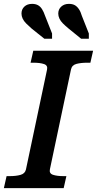

<svg xmlns="http://www.w3.org/2000/svg" viewBox="-44 -972 501 992"><path d="M90 -96 199 -612Q204 -634 183.5 -641Q163 -648 129 -648H114L128 -710H437L423 -648H407Q375 -648 351.5 -642Q328 -636 323 -614L214 -98Q209 -76 229.5 -69Q250 -62 284 -62H299L285 0H-24L-10 -62H6Q39 -62 62 -68.5Q85 -75 90 -96ZM189 -890 225 -799V-772H185L120 -824Q103 -839 91 -851Q79 -863 73 -876Q67 -889 67 -902Q67 -924 82 -938Q97 -952 122 -952Q139 -952 151.5 -945.5Q164 -939 173 -925Q182 -911 189 -890ZM379 -890 415 -799V-772H375L311 -824Q293 -839 281 -851Q269 -863 263 -876Q257 -889 257 -902Q257 -924 272.5 -938Q288 -952 312 -952Q330 -952 342 -945.5Q354 -939 363.5 -925Q373 -911 379 -890Z"/></svg>

Font: Roboto Serif 20pt Medium
Style: Italic
Weight: 500
Italic angle: -10°
Version: Version 1.008